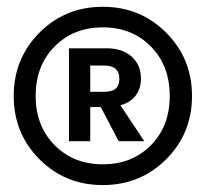

<svg xmlns="http://www.w3.org/2000/svg" viewBox="-20 -739 635 560"><path d="M464.6 -274.4Q389.2 -199.2 279.8 -199.2Q170.4 -199.2 95.2 -274.4Q20 -349.6 20 -459Q20 -568.4 95.2 -643.8Q170.4 -719.2 279.8 -719.2Q389.2 -719.2 464.6 -643.8Q540 -568.4 540 -459Q540 -349.6 464.6 -274.4ZM84 -459Q84 -371.6 139.2 -315.7Q194.3 -259.8 279.8 -259.8Q365.2 -259.8 420.2 -315.4Q475.1 -371.1 475.1 -459Q475.1 -547.4 420.2 -603.3Q365.2 -659.2 279.8 -659.2Q194.3 -659.2 139.2 -603.3Q84 -547.4 84 -459ZM181.2 -327.1V-598.1H292Q336.4 -598.1 363.8 -574Q391.1 -549.8 391.1 -509.8Q391.1 -480 375.2 -459.7Q359.4 -439.5 331.1 -432.1L400.9 -327.1H326.2L273.9 -426.8H243.2V-327.1ZM243.2 -471.2H283.2Q306.2 -471.2 317.1 -480.2Q328.1 -489.3 328.1 -509.8Q328.1 -547.9 283.2 -547.9H243.2Z"/></svg>

Font: TASA Orbiter Text SemiBold
Style: Regular
Weight: 600
Designer: Weizhong Zhang
Version: Version 1.000;Glyphs 3.1.2 (3151)